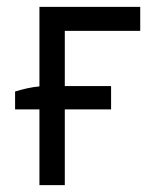

<svg xmlns="http://www.w3.org/2000/svg" viewBox="-20 -540 449 560"><path d="M95 0H169V-221H304V-289H169V-450H389V-520H95V-288C72 -286 46 -280 24 -273V-221H95Z"/></svg>

Font: Fixel Text Regular
Style: Regular
Weight: 400
Width: 4
Designer: AlfaBravo + MacPaw
Foundry: Kyrylo Tkachov, Marchela Mozhyna, Serhii Makarenko, Maria Weinstein, Zakhar Kryvoshyya
Version: Version 1.211